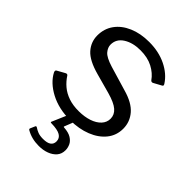

<svg xmlns="http://www.w3.org/2000/svg" viewBox="-218 -639 949 949"><g transform="rotate(45 256.0 -165.0)"><path d="M395.5 -412.8Q374.7 -442.8 338.7 -461.7Q302.8 -480.5 252.7 -480.5Q199.2 -480.5 163.5 -457.8Q127.8 -435 127.8 -395.5Q127.8 -375.5 143.7 -356.5Q159.7 -337.6 209.1 -322.4L336.2 -284.5Q404.5 -265.5 435.5 -229.3Q466.5 -193.2 466.5 -146.1Q466.5 -99 438.4 -64Q410.4 -29.1 361.4 -9.6Q312.4 10 250.4 10Q171.1 10 111.8 -21.3Q52.5 -52.6 27.5 -100.4Q25.4 -105.1 25.4 -109.1Q25.4 -113.1 29.5 -115.7L69.4 -137.9Q74.4 -141 78.4 -140.4Q82.4 -139.8 84.5 -136.7Q100.8 -111.3 123.6 -92Q146.5 -72.7 177.9 -61.9Q209.3 -51.1 250.7 -51.4Q289.1 -51.7 320.2 -62Q351.4 -72.4 369.3 -91.7Q387.3 -110.9 387.3 -136.7Q387.3 -164.1 365 -183.7Q342.8 -203.3 289.1 -218.4L186.4 -246.6Q111.1 -267.1 80.4 -301.2Q49.8 -335.4 49.5 -380.9Q49.5 -428.6 75.2 -464.3Q100.9 -500 147.3 -520Q193.7 -540 254 -540Q321.5 -540 373.5 -514.5Q425.6 -489 452.7 -446.9Q455.5 -442.8 456 -439.2Q456.4 -435.7 452 -432.8L410 -409.9Q406 -408 402.3 -408.7Q398.6 -409.4 395.5 -412.8ZM340 131.2Q340 156.8 325.2 174.1Q310.3 191.4 285.7 200.6Q261.2 209.8 231 209.8Q205.9 209.8 184.2 204.3Q162.4 198.8 143.1 187.7Q137.4 184.3 139.3 178.9L150.5 153.1Q152.8 148 158.9 151Q170.8 159.3 185.3 164.9Q199.7 170.4 221.2 170.4Q250.2 170.4 263.9 160.5Q277.6 150.6 277.6 131.8Q277.6 109.5 258.5 98.3Q239.3 87 196.8 86.3Q191.9 86.3 190.6 84.7Q189.3 83 191.1 80.1L227.7 -5H274.6L252 52Q250.1 56.6 255.8 56.6Q288.3 58.8 306.7 70.3Q325.1 81.9 332.6 98.1Q340 114.4 340 131.2Z"/></g></svg>

Font: Libre Franklin Thin
Style: Regular
Weight: 100
Designer: Pablo Impallari, Rodrigo Fuenzalida, Nhung Nguyen
Foundry: Impallari Type
Version: Version 3.000